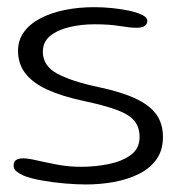

<svg xmlns="http://www.w3.org/2000/svg" viewBox="-20 -486 485 522"><path d="M214 15.5Q188.5 15.5 156 12.8Q123.5 10 93 4.5Q62.5 -1 43 -9Q31.5 -14.5 24.2 -20.5Q17 -26.5 17 -35.5Q17 -46.5 23.8 -51Q30.5 -55.5 43 -55.5Q56 -55.5 80 -50Q104 -44.5 135.2 -38.5Q166.5 -32.5 200.5 -32.5Q239 -32.5 275.8 -40Q312.5 -47.5 336 -65Q359.5 -82.5 359.5 -113Q359.5 -140 345.5 -157.2Q331.5 -174.5 298 -187Q264.5 -199.5 205.5 -212Q147.5 -224.5 108.2 -242.5Q69 -260.5 49 -286.5Q29 -312.5 29 -347.5Q29 -377 45.2 -399.2Q61.5 -421.5 90.5 -436.5Q119.5 -451.5 156.8 -459Q194 -466.5 236.5 -466.5Q260 -466.5 285 -464Q310 -461.5 331.8 -456.8Q353.5 -452 367 -445.2Q380.5 -438.5 380.5 -430Q380.5 -423 377 -418.8Q373.5 -414.5 367.2 -412.5Q361 -410.5 352 -410.5Q334 -410.5 305.8 -415.2Q277.5 -420 237.5 -420Q200.5 -420 168.2 -412.2Q136 -404.5 116.2 -388.2Q96.5 -372 96.5 -345.5Q96.5 -307 135.2 -286Q174 -265 244.5 -250Q308.5 -236.5 347.5 -218.5Q386.5 -200.5 404.8 -175.2Q423 -150 423 -113.5Q423 -77 405 -52.2Q387 -27.5 357 -12.8Q327 2 289.8 8.8Q252.5 15.5 214 15.5Z"/></svg>

Font: Gluten ExtraLight
Style: Regular
Weight: 250
Designer: Tyler Finck
Foundry: Etcetera Type Company
Version: Version 1.300